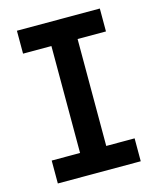

<svg xmlns="http://www.w3.org/2000/svg" viewBox="-107 -775 698 850"><g transform="rotate(-15 242.0 -350.0)"><path d="M52 0V-105H182V-595H52V-700H432V-595H302V-105H432V0Z"/></g></svg>

Font: MuseoModerno Thin Medium
Style: Regular
Weight: 500
Version: Version 1.003